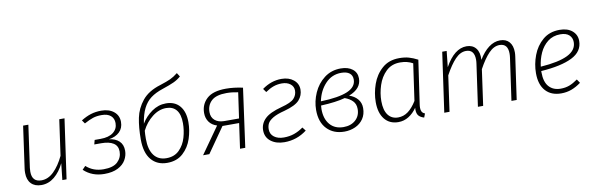

<svg xmlns="http://www.w3.org/2000/svg" viewBox="-50 -1192 5131 1658"><g transform="rotate(-10 2515.5 -363.5)"><path d="M87 -116Q87 -139 89 -151L141 -522H187L135 -152Q133 -140 133 -119Q133 -29 216 -29Q275 -29 325 -78Q375 -127 414 -209L458 -522H504L430 0H393L409 -145Q374 -73 323 -31Q272 11 209 11Q151 11 119 -22.5Q87 -56 87 -116Z M979 -407Q979 -353 944.5 -319.5Q910 -286 850 -277Q906 -271 938.5 -240.5Q971 -210 971 -156Q971 -114 949 -75.5Q927 -37 880 -13Q833 11 761 11Q653 11 581 -57L609 -86Q670 -30 761 -30Q846 -30 884.5 -67Q923 -104 923 -157Q923 -207 885.5 -231Q848 -255 779 -255H718L728 -293H779Q852 -293 891.5 -323.5Q931 -354 931 -405Q931 -446 903.5 -470Q876 -494 824 -494Q780 -494 747 -483Q714 -472 670 -448L649 -478Q692 -505 734.5 -518.5Q777 -532 827 -532Q895 -532 937 -498Q979 -464 979 -407Z M1552 -304Q1552 -232 1528.5 -160Q1505 -88 1451 -38.5Q1397 11 1312 11Q1223 11 1172 -50Q1121 -111 1121 -228Q1121 -334 1137.5 -415Q1154 -496 1208 -562.5Q1262 -629 1367 -661Q1429 -681 1460.5 -695.5Q1492 -710 1527 -738L1548 -705Q1520 -680 1484.5 -663.5Q1449 -647 1383 -625Q1319 -604 1277 -572.5Q1235 -541 1209 -489Q1183 -437 1171 -357Q1206 -416 1263.5 -456.5Q1321 -497 1388 -497Q1466 -497 1509 -446Q1552 -395 1552 -304ZM1504 -304Q1504 -380 1473 -418.5Q1442 -457 1383 -457Q1319 -457 1261 -411.5Q1203 -366 1168 -296Q1165 -265 1165 -225Q1165 -131 1203 -80.5Q1241 -30 1312 -30Q1382 -30 1425 -73Q1468 -116 1486 -178.5Q1504 -241 1504 -304Z M2068 -515 1997 0H1951L1982 -220H1836L1682 0H1627L1791 -232Q1746 -246 1722.5 -279Q1699 -312 1699 -357Q1699 -433 1752.5 -482.5Q1806 -532 1921 -532Q1990 -532 2068 -515ZM1746 -357Q1746 -311 1776.5 -285Q1807 -259 1859 -259H1988L2020 -483Q1967 -494 1919 -494Q1828 -494 1787 -456Q1746 -418 1746 -357Z M2554 -413Q2554 -362 2519.5 -322.5Q2485 -283 2386 -256Q2318 -239 2282.5 -217.5Q2247 -196 2235.5 -173.5Q2224 -151 2224 -122Q2224 -79 2257 -54.5Q2290 -30 2341 -30Q2391 -30 2432.5 -44.5Q2474 -59 2513 -87L2537 -56Q2449 11 2340 11Q2268 11 2221.5 -24.5Q2175 -60 2175 -122Q2175 -179 2217.5 -221.5Q2260 -264 2366 -292Q2451 -314 2478.5 -343.5Q2506 -373 2506 -413Q2506 -449 2477.5 -471Q2449 -493 2404 -493Q2365 -493 2331 -481Q2297 -469 2259 -443L2237 -474Q2317 -532 2407 -532Q2472 -532 2513 -498.5Q2554 -465 2554 -413Z M3068 -420Q3068 -330 2958 -288Q3004 -273 3031.5 -240.5Q3059 -208 3059 -162Q3059 -107 3032.5 -68Q3006 -29 2961.5 -9Q2917 11 2866 11Q2771 11 2713.5 -48.5Q2656 -108 2656 -215Q2656 -291 2688.5 -364.5Q2721 -438 2782.5 -485Q2844 -532 2927 -532Q2991 -532 3029.5 -502Q3068 -472 3068 -420ZM2710 -282Q2867 -287 2944.5 -320Q3022 -353 3022 -419Q3022 -455 2997 -474.5Q2972 -494 2925 -494Q2842 -494 2785 -433Q2728 -372 2710 -282ZM2705 -246Q2703 -226 2703 -215Q2703 -129 2746 -79Q2789 -29 2865 -29Q2930 -29 2970.5 -65.5Q3011 -102 3011 -162Q3011 -206 2985 -232.5Q2959 -259 2917 -274Q2838 -252 2705 -246Z M3601 -490 3546 -112Q3543 -93 3543 -78Q3543 -57 3550.5 -43.5Q3558 -30 3577 -23L3564 11Q3533 2 3517 -16Q3501 -34 3501 -71L3502 -86Q3471 -41 3429.5 -15Q3388 11 3339 11Q3262 11 3218.5 -43Q3175 -97 3175 -192Q3175 -270 3202.5 -348.5Q3230 -427 3289.5 -479.5Q3349 -532 3440 -532Q3488 -532 3524.5 -521.5Q3561 -511 3601 -490ZM3224 -193Q3224 -113 3255.5 -71Q3287 -29 3344 -29Q3392 -29 3431.5 -58.5Q3471 -88 3506 -145L3552 -467Q3504 -494 3441 -494Q3366 -494 3317.5 -447Q3269 -400 3246.5 -330.5Q3224 -261 3224 -193Z M4433 -408Q4433 -391 4430 -371L4377 0H4331L4383 -367Q4386 -388 4386 -405Q4386 -493 4313 -493Q4263 -493 4218 -446Q4173 -399 4127 -314L4083 0H4037L4089 -367Q4092 -387 4092 -403Q4092 -493 4019 -493Q3969 -493 3924 -446Q3879 -399 3832 -312L3788 0H3742L3816 -522H3855L3840 -382Q3923 -532 4030 -532Q4083 -532 4112 -496Q4141 -460 4137 -394Q4177 -461 4224.5 -496.5Q4272 -532 4324 -532Q4376 -532 4404.5 -499.5Q4433 -467 4433 -408Z M4629 -209V-199Q4629 -113 4666.5 -71.5Q4704 -30 4769 -30Q4811 -30 4845.5 -43Q4880 -56 4919 -84L4941 -51Q4899 -20 4857 -4.5Q4815 11 4767 11Q4679 11 4630 -43.5Q4581 -98 4581 -198Q4581 -277 4610 -354Q4639 -431 4698.5 -481.5Q4758 -532 4846 -532Q4916 -532 4956.5 -497.5Q4997 -463 4997 -409Q4997 -316 4901.5 -268.5Q4806 -221 4629 -209ZM4632 -247Q4791 -258 4870 -297Q4949 -336 4949 -407Q4949 -445 4923 -469Q4897 -493 4846 -493Q4781 -493 4735.5 -457.5Q4690 -422 4664.5 -366Q4639 -310 4632 -247Z"/></g></svg>

Font: Fira Sans ExtraLight
Style: Italic
Weight: 275
Italic angle: -8°
Designer: Carrois Corporate & Edenspiekermann AG
Foundry: Carrois Corporate GbR & Edenspiekermann AG
Version: Version 4.203